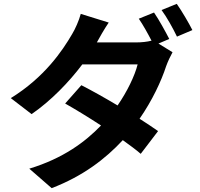

<svg xmlns="http://www.w3.org/2000/svg" viewBox="-20 -886 1040 996"><path d="M858 -684C839 -721 804 -785 779 -821L700 -789C722 -757 747 -712 766 -675C743 -669 714 -666 687 -666H482L483 -667C495 -689 520 -734 544 -769L399 -814C390 -780 369 -733 354 -709C304 -623 211 -485 36 -377L144 -294C244 -363 337 -459 407 -552H694C679 -492 639 -410 590 -339C523 -379 455 -417 402 -444L318 -349C369 -320 437 -279 504 -235C422 -150 309 -65 132 -11L248 90C410 28 527 -62 617 -159C653 -133 686 -109 710 -88L800 -206C775 -224 741 -246 704 -270C770 -365 817 -466 842 -543C851 -568 864 -595 875 -615L802 -660ZM818 -834C846 -796 878 -738 898 -696L978 -730C960 -766 923 -829 897 -866Z"/></svg>

Font: Noto Sans CJK JP Bold
Style: Regular
Weight: 700
Designer: Ryoko NISHIZUKA (kana & ideographs); Paul D. Hunt (Latin, Greek & Cyrillic); Wenlong ZHANG (bopomofo); Sandoll Communica
Foundry: Adobe Systems Incorporated
Version: Version 1.004;PS 1.004;hotconv 1.0.82;makeotf.lib2.5.63406